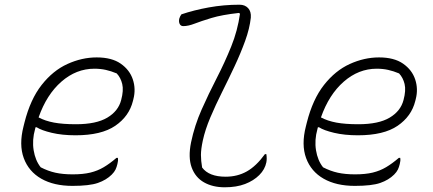

<svg xmlns="http://www.w3.org/2000/svg" viewBox="-20 -780 1840 816"><path d="M391 -536Q455 -536 493 -509.5Q531 -483 544.5 -442.5Q558 -402 547 -359L545 -351Q529 -286 470 -245.5Q411 -205 301 -205Q244 -205 200 -215.5Q156 -226 136 -239H131L129 -231Q116 -185 123 -141.5Q130 -98 153 -69Q184 -53 215.5 -46Q247 -39 289 -39Q333 -39 364 -46.5Q395 -54 421 -69.5Q447 -85 475 -109H481Q482 -102 481.5 -96.5Q481 -91 479 -83Q476 -70 471 -59.5Q466 -49 455 -38Q432 -15 396 -2.5Q360 10 288 10Q209 10 155.5 -20.5Q102 -51 81 -108Q60 -165 80 -243L84 -259Q109 -358 157 -419Q205 -480 266.5 -508Q328 -536 391 -536ZM381 -488Q304 -488 241 -433Q178 -378 144 -281Q172 -266 209.5 -259Q247 -252 303 -252Q389 -252 436 -280Q483 -308 495 -355Q506 -396 499.5 -423Q493 -450 476 -468Q452 -478 429.5 -483Q407 -488 381 -488Z M751 -719Q804 -737 867.5 -748.5Q931 -760 998 -760Q1021 -760 1034.5 -745.5Q1048 -731 1046 -705Q1041 -659 1022 -606.5Q1003 -554 977 -498.5Q951 -443 923.5 -388Q896 -333 874 -281Q852 -229 842 -183Q834 -146 834 -121.5Q834 -97 839 -68Q868 -29 939 -29Q989 -29 1029 -51.5Q1069 -74 1106 -125H1112Q1115 -105 1112 -90Q1106 -60 1082 -36Q1058 -12 1021.5 2Q985 16 935 16Q884 16 847 -5Q810 -26 794.5 -68.5Q779 -111 792 -175Q807 -247 837 -314.5Q867 -382 901 -448Q935 -514 962.5 -582Q990 -650 1000 -722L995 -725Q923 -717 878.5 -703.5Q834 -690 807 -679.5Q780 -669 759 -669Q748 -669 743.5 -678.5Q739 -688 742 -701Q745 -711 751 -719Z M1591 -536Q1655 -536 1693 -509.5Q1731 -483 1744.5 -442.5Q1758 -402 1747 -359L1745 -351Q1729 -286 1670 -245.5Q1611 -205 1501 -205Q1444 -205 1400 -215.5Q1356 -226 1336 -239H1331L1329 -231Q1316 -185 1323 -141.5Q1330 -98 1353 -69Q1384 -53 1415.5 -46Q1447 -39 1489 -39Q1533 -39 1564 -46.5Q1595 -54 1621 -69.5Q1647 -85 1675 -109H1681Q1682 -102 1681.5 -96.5Q1681 -91 1679 -83Q1676 -70 1671 -59.5Q1666 -49 1655 -38Q1632 -15 1596 -2.5Q1560 10 1488 10Q1409 10 1355.5 -20.5Q1302 -51 1281 -108Q1260 -165 1280 -243L1284 -259Q1309 -358 1357 -419Q1405 -480 1466.5 -508Q1528 -536 1591 -536ZM1581 -488Q1504 -488 1441 -433Q1378 -378 1344 -281Q1372 -266 1409.5 -259Q1447 -252 1503 -252Q1589 -252 1636 -280Q1683 -308 1695 -355Q1706 -396 1699.5 -423Q1693 -450 1676 -468Q1652 -478 1629.5 -483Q1607 -488 1581 -488Z"/></svg>

Font: Recursive Mn Csl St Lt
Style: Italic
Weight: 300
Italic angle: -15°
Monospace: yes
Version: Version 1.079;hotconv 1.0.112;makeotfexe 2.5.65598; ttfautoh